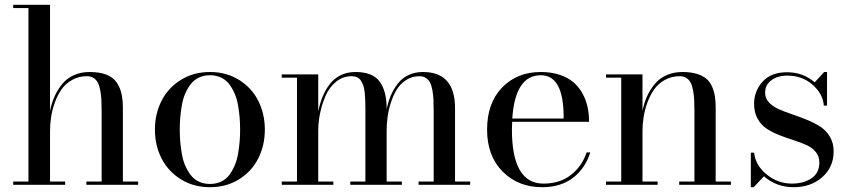

<svg xmlns="http://www.w3.org/2000/svg" viewBox="-20 -770 3541 800"><path d="M35 -13.5H98.5V-736.5H35V-750H188.5V-308Q195 -340.5 207 -367.5Q219 -394.5 238 -418.5Q257 -442.5 286.5 -456.2Q316 -470 353 -470Q395 -470 423.2 -459Q451.5 -448 466 -426.5Q480.5 -405 486.2 -379.8Q492 -354.5 492 -319V-13.5H555.5V0H340V-13.5H403.5V-305.5Q403.5 -334 402.5 -353.5Q401.5 -373 397.8 -393.2Q394 -413.5 387.8 -425.5Q381.5 -437.5 370 -445Q358.5 -452.5 342.5 -452.5Q308 -452.5 280.5 -437Q253 -421.5 236.2 -397.5Q219.5 -373.5 208.2 -342Q197 -310.5 192.8 -281.5Q188.5 -252.5 188.5 -224V-13.5H251.5V0H35Z M653 -110.2Q625.5 -164.5 625.5 -230Q625.5 -295.5 653 -349.8Q680.5 -404 733.5 -437Q786.5 -470 855 -470Q923.5 -470 976.2 -437Q1029 -404 1056.2 -349.8Q1083.5 -295.5 1083.5 -230Q1083.5 -164.5 1056.2 -110.2Q1029 -56 976.2 -23Q923.5 10 855 10Q786.5 10 733.5 -23Q680.5 -56 653 -110.2ZM731 -279.8Q729 -256 729 -230Q729 -204 731 -180.2Q733 -156.5 737.5 -129.8Q742 -103 751.2 -81.2Q760.5 -59.5 774 -41.5Q787.5 -23.5 808.2 -13.5Q829 -3.5 855 -3.5Q881 -3.5 901.8 -13.5Q922.5 -23.5 935.8 -41.5Q949 -59.5 958.2 -81.2Q967.5 -103 972 -129.8Q976.5 -156.5 978.5 -180.2Q980.5 -204 980.5 -230Q980.5 -256 978.5 -279.8Q976.5 -303.5 972 -330.2Q967.5 -357 958.2 -378.8Q949 -400.5 935.8 -418.5Q922.5 -436.5 901.8 -446.5Q881 -456.5 855 -456.5Q829 -456.5 808.2 -446.5Q787.5 -436.5 774 -418.5Q760.5 -400.5 751.2 -378.8Q742 -357 737.5 -330.2Q733 -303.5 731 -279.8Z M1154 -13.5H1217.5V-446.5H1154V-460H1306V-305.5Q1312.5 -338 1323.5 -365.5Q1334.5 -393 1352.5 -417.5Q1370.5 -442 1398.2 -456Q1426 -470 1461 -470Q1532.5 -470 1561.8 -430.2Q1591 -390.5 1591 -319V-315Q1597.5 -346.5 1608.5 -372.2Q1619.5 -398 1637 -421Q1654.5 -444 1681.5 -457Q1708.5 -470 1742.5 -470Q1876 -470 1876 -319V-13.5H1939V0H1724V-13.5H1787V-308Q1787 -336.5 1786 -355.8Q1785 -375 1781.5 -394.8Q1778 -414.5 1771.8 -426.2Q1765.5 -438 1754.2 -445.2Q1743 -452.5 1727.5 -452.5Q1697 -452.5 1672.5 -436.8Q1648 -421 1633.2 -397Q1618.5 -373 1608.5 -341.8Q1598.5 -310.5 1594.8 -281.8Q1591 -253 1591 -226V-13.5H1654.5V0H1439.5V-13.5H1502.5V-308Q1502.5 -332.5 1502 -348.2Q1501.5 -364 1499.8 -382.5Q1498 -401 1494.2 -412Q1490.5 -423 1484.2 -433.2Q1478 -443.5 1468.2 -448Q1458.5 -452.5 1445.5 -452.5Q1408.5 -452.5 1380 -429.2Q1351.5 -406 1336.2 -370Q1321 -334 1313.5 -297.2Q1306 -260.5 1306 -226V-13.5H1369V0H1154Z M2439.5 -135Q2419 -69 2368 -29.5Q2317 10 2238.5 10Q2139.5 10 2074.5 -55Q2009.5 -120 2009.5 -230Q2009.5 -340.5 2072 -405.2Q2134.5 -470 2233.5 -470Q2276 -470 2310.5 -458.8Q2345 -447.5 2367.8 -428.5Q2390.5 -409.5 2405.8 -382.8Q2421 -356 2427.8 -326Q2434.5 -296 2434.5 -262.5H2114Q2113 -240.5 2113 -230Q2113 -5 2244.5 -5Q2312.5 -5 2358.5 -40.8Q2404.5 -76.5 2424.5 -135ZM2233.5 -456.5Q2126.5 -456.5 2114.5 -276H2328.5Q2330 -456.5 2233.5 -456.5Z M2505 -13.5H2568.5V-446.5H2505V-460H2657V-308Q2663.5 -340.5 2675.5 -367.5Q2687.5 -394.5 2706.8 -418.5Q2726 -442.5 2756 -456.2Q2786 -470 2823.5 -470Q2857.5 -470 2882.5 -462.5Q2907.5 -455 2922.8 -442.2Q2938 -429.5 2946.8 -409.5Q2955.5 -389.5 2958.8 -368.2Q2962 -347 2962 -319V-13.5H3025.5V0H2810V-13.5H2873.5V-305.5Q2873.5 -334 2872.5 -353.5Q2871.5 -373 2867.8 -393.2Q2864 -413.5 2857.8 -425.5Q2851.5 -437.5 2840 -445Q2828.5 -452.5 2812.5 -452.5Q2778 -452.5 2750.2 -437Q2722.5 -421.5 2705.5 -397.2Q2688.5 -373 2677.2 -341.8Q2666 -310.5 2661.5 -281.2Q2657 -252 2657 -224V-13.5H2720V0H2505Z M3120.5 10H3108.5V-134H3122Q3128 -81 3174.5 -43Q3221 -5 3280 -5Q3328 -5 3361 -27Q3394 -49 3394 -93Q3394 -118.5 3379 -136.8Q3364 -155 3340 -165.8Q3316 -176.5 3287 -185.8Q3258 -195 3229 -206.2Q3200 -217.5 3176 -232.8Q3152 -248 3137 -274.8Q3122 -301.5 3122 -337.5Q3122 -390.5 3157.5 -429.8Q3193 -469 3259.5 -469Q3326 -469 3374.5 -427L3414 -470H3426V-330H3412.5Q3409.5 -378 3366.2 -416.5Q3323 -455 3260.5 -455Q3220.5 -455 3194.2 -435.8Q3168 -416.5 3168 -383.5Q3168 -360.5 3183.8 -343.5Q3199.5 -326.5 3224.8 -315.2Q3250 -304 3280.5 -293.8Q3311 -283.5 3341.2 -271.2Q3371.5 -259 3396.8 -243Q3422 -227 3437.8 -200.5Q3453.5 -174 3453.5 -139.5Q3453.5 -73.5 3406 -31.8Q3358.5 10 3287 10Q3215 10 3163 -35.5Z"/></svg>

Font: Bodoni* 16pt
Style: Regular
Weight: 400
Version: Version 2.3